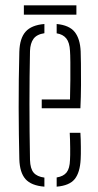

<svg xmlns="http://www.w3.org/2000/svg" viewBox="-20 -695 369 720"><path d="M52.5 -98Q51.5 -141 50.8 -190Q50 -239 50 -291.2Q50 -343.5 50.5 -396.8Q51 -450 52.5 -501Q54 -551.5 76 -576.2Q98 -601 146.5 -605V-570.5Q117.5 -566 105.5 -549.2Q93.5 -532.5 92.5 -504Q91.5 -458 91 -408Q90.5 -358 90.5 -305.8Q90.5 -253.5 91 -200.5Q91.5 -147.5 92.5 -95Q93.5 -62.5 106.2 -47.5Q119 -32.5 146.5 -29V5Q97 1 75.5 -23.5Q54 -48 52.5 -98ZM192.5 5V-29.5Q218 -33.5 229.8 -48.5Q241.5 -63.5 242.5 -95Q243.5 -110 243.2 -139.8Q243 -169.5 241.5 -197H281.5Q283 -174 283.2 -144Q283.5 -114 282.5 -98Q280 -48 260.2 -23.5Q240.5 1 192.5 5ZM136.5 -289V-322H242.5Q243.5 -357.5 243.8 -394.8Q244 -432 243.8 -461.8Q243.5 -491.5 242.5 -504Q241 -535.5 228.5 -551Q216 -566.5 192.5 -570V-605Q240 -600.5 260.2 -575Q280.5 -549.5 282.5 -502Q283 -491 283.5 -456.2Q284 -421.5 283.8 -376.2Q283.5 -331 281.5 -289ZM69.5 -675H266.5V-640H69.5Z"/></svg>

Font: Big Shoulders Stencil Text Thin Thin
Style: Regular
Weight: 250
Version: Version 2.001